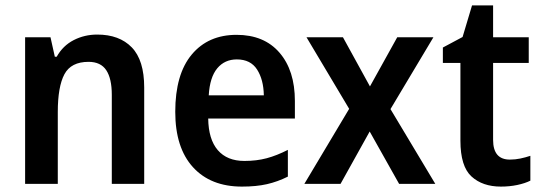

<svg xmlns="http://www.w3.org/2000/svg" viewBox="-20 -681 2008 711"><path d="M340 -553Q422 -553 468 -505.5Q514 -458 514 -357V0H394V-330Q394 -390 373.5 -421Q353 -452 308 -452Q243 -452 218.5 -406Q194 -360 194 -266V0H73V-543H167L183 -471H190Q213 -512 253 -532.5Q293 -553 340 -553Z M856 -552Q958 -552 1015 -486Q1072 -420 1072 -307V-242H751Q752 -165 786.5 -125Q821 -85 885 -85Q930 -85 967.5 -95Q1005 -105 1046 -126V-27Q1008 -8 968.5 1Q929 10 876 10Q760 10 694.5 -62Q629 -134 629 -267Q629 -406 690 -479Q751 -552 856 -552ZM857 -461Q812 -461 784.5 -428Q757 -395 753 -328H957Q956 -386 932 -423.5Q908 -461 857 -461Z M1273 -278 1115 -543H1250L1350 -361L1451 -543H1585L1426 -277L1592 0H1458L1349 -194L1241 0H1107Z M1868 -90Q1888 -90 1907 -94Q1926 -98 1944 -104V-12Q1924 -2 1895.5 4Q1867 10 1835 10Q1767 10 1726 -27.5Q1685 -65 1685 -160V-448H1620V-505L1693 -544L1728 -661H1806V-543H1938V-448H1806V-163Q1806 -90 1868 -90Z"/></svg>

Font: Noto Sans Arabic UI SmCn SmBd
Style: Regular
Weight: 600
Width: 4
Designer: Monotype Design Team, Nadine Chahine and Nizar Qandah
Foundry: Monotype Imaging Inc.
Version: Version 2.010; ttfautohint (v1.8.4.7-5d5b)